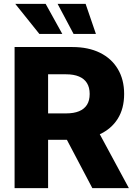

<svg xmlns="http://www.w3.org/2000/svg" viewBox="-20 -970 701 990"><path d="M55.2 0V-727.5H353.5Q435.5 -727.5 495.4 -698Q555.2 -668.5 587.6 -614Q620.1 -559.6 620.1 -485.4Q620.1 -410.2 586.9 -357.4Q553.7 -304.7 492.7 -276.9Q431.6 -249 347.7 -249H158.7V-385.3H320.8Q360.8 -385.3 387.7 -396.5Q414.6 -407.7 428.5 -429.7Q442.4 -451.7 442.4 -485.4Q442.4 -519 428.5 -541.5Q414.6 -564 387.5 -575.4Q360.4 -586.9 320.8 -586.9H228V0ZM456.1 0 281.2 -332H465.3L644.5 0ZM359.4 -794.9 276.9 -950.2H421.4L474.6 -794.9ZM183.1 -794.9 58.6 -950.2H215.3L301.3 -794.9Z"/></svg>

Font: Inter 17pt ExtraBold
Style: Regular
Weight: 800
Version: Version 4.001;git-66647c0bb